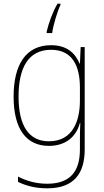

<svg xmlns="http://www.w3.org/2000/svg" viewBox="-20 -784 564 1045"><path d="M309 -757V-764H293C266 -718 246 -661 234 -612V-604H264C269 -646 293 -724 309 -757ZM258 -538C120 -538 54 -431 54 -258C54 -79 125 10 246 10C335 10 394 -37 415 -115H417C415 -75 415 -51 415 -15V29C415 148 363 216 237 216C173 216 121 199 78 177V206C120 226 170 241 237 241C383 241 441 160 441 29V-528H419L415 -438H413C390 -493 346 -538 258 -538ZM258 -513C376 -513 415 -422 415 -307V-237C415 -132 380 -15 246 -15C139 -15 81 -97 81 -258C81 -415 134 -513 258 -513Z"/></svg>

Font: Noto Sans Hebrew SemiCondensed Thin
Style: Regular
Weight: 100
Width: 4
Designer: Monotype Design Team
Foundry: Monotype Imaging Inc.
Version: Version 2.004